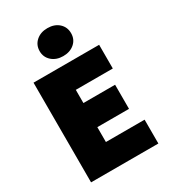

<svg xmlns="http://www.w3.org/2000/svg" viewBox="-227 -1073 1053 1186"><g transform="rotate(-30 299.5 -480.0)"><path d="M64 -711H532V-542H268V-448H494V-276H268V-170H544V0H64ZM194 -860Q194 -904 225.5 -932Q257 -960 306 -960Q356 -960 387 -932Q418 -904 418 -860Q418 -816 386.5 -788.5Q355 -761 306 -761Q257 -761 225.5 -789Q194 -817 194 -860Z"/></g></svg>

Font: Nebula Sans Black
Style: Regular
Weight: 900
Designer: Paul D. Hunt for Adobe (as Source Sans)
Foundry: Nebula Entertainment & Broadcasting LLC
Version: Version 1.010